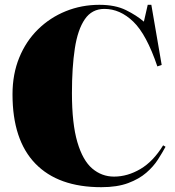

<svg xmlns="http://www.w3.org/2000/svg" viewBox="-20 -764 729 798"><path d="M401 14Q222 14 127 -84Q32 -182 32 -372Q32 -456 60 -524.5Q88 -593 138 -642Q188 -691 253.5 -717.5Q319 -744 393 -744Q459 -744 503.5 -722Q548 -700 578 -674L594 -744H609L652 -494L634 -488Q589 -621 534 -674Q479 -727 414 -727Q362 -727 332.5 -684Q303 -641 291 -562.5Q279 -484 279 -377Q279 -250 301.5 -173.5Q324 -97 363.5 -63.5Q403 -30 454 -30Q510 -30 563.5 -61.5Q617 -93 658 -160L668 -154Q655 -130 636.5 -101Q618 -72 588 -46Q558 -20 512.5 -3Q467 14 401 14Z"/></svg>

Font: Display Black
Style: Regular
Weight: 900
Designer: Latin by Veronika Burian and Jose Scaglione. Greek by Irene Vlachou. Cyrillic by Vera Evstafieva.
Foundry: TypeTogether
Version: Version 3.002